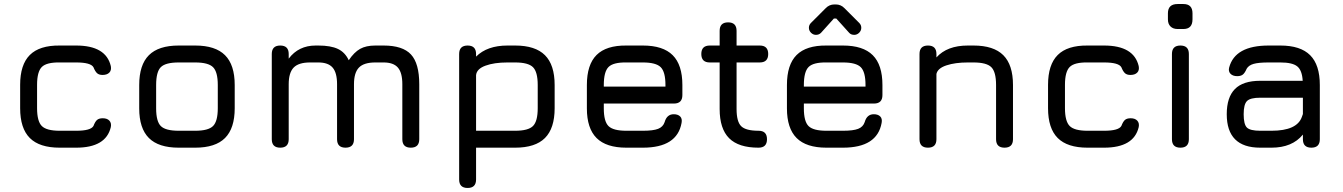

<svg xmlns="http://www.w3.org/2000/svg" viewBox="-20 -733 6665 953"><path d="M276 0Q176 0 128 -48Q80 -96 80 -196V-312Q80 -412 128 -460Q176 -508 276 -507H358Q506 -507 530 -405Q534 -384 522.5 -372.5Q511 -361 489 -361Q471 -361 461.5 -370Q452 -379 444 -399Q431 -423 358 -423H276Q211 -424 187.5 -400.5Q164 -377 164 -312V-196Q164 -131 187.5 -107.5Q211 -84 276 -84H358Q431 -84 444 -108Q452 -129 461.5 -137.5Q471 -146 490 -146Q512 -146 523 -134Q534 -122 530 -102Q506 0 358 0Z M867 0Q767 0 719 -48Q671 -96 671 -195V-311Q671 -411 719 -459Q767 -507 867 -507H949Q1049 -507 1097 -459Q1145 -411 1145 -311V-196Q1145 -96 1097 -48Q1049 0 949 0ZM755 -195Q755 -130 778.5 -107Q802 -84 867 -84H949Q1014 -84 1037.5 -107.5Q1061 -131 1061 -196V-311Q1061 -376 1037.5 -399.5Q1014 -423 949 -423H867Q802 -423 778.5 -400Q755 -377 755 -311Z M1413 -42Q1413 0 1371 0Q1329 0 1329 -42V-465Q1329 -507 1371 -507Q1413 -507 1413 -465V-442Q1462 -507 1547 -507H1560Q1622 -507 1657.5 -490Q1693 -473 1711 -434Q1738 -474 1767.5 -490.5Q1797 -507 1843 -507H1884Q1979 -507 2020 -462.5Q2061 -418 2061 -315V-42Q2061 0 2019 0Q1977 0 1977 -42V-315Q1977 -372 1955 -397.5Q1933 -423 1884 -423H1843Q1786 -423 1761.5 -397.5Q1737 -372 1737 -315V-42Q1737 0 1695 0Q1653 0 1653 -42V-315Q1653 -372 1631 -397.5Q1609 -423 1560 -423H1519Q1462 -423 1437.5 -397.5Q1413 -372 1413 -315Z M2343 0V158Q2343 200 2301 200Q2259 200 2259 158V-465Q2259 -507 2301 -507Q2343 -507 2343 -465V-452Q2398 -507 2499 -507H2537Q2637 -507 2685 -459Q2733 -411 2733 -311V-196Q2733 -96 2685 -48Q2637 0 2537 0ZM2499 -423Q2433 -423 2389.5 -407Q2346 -391 2343 -360V-84H2537Q2602 -84 2625.5 -107.5Q2649 -131 2649 -196V-311Q2649 -376 2625.5 -399.5Q2602 -423 2537 -423Z M3089 0Q2989 0 2941 -48Q2893 -96 2893 -195V-311Q2893 -412 2941 -460Q2989 -508 3089 -507H3171Q3271 -507 3319 -459Q3367 -411 3367 -311V-261Q3367 -219 3325 -219H2977V-195Q2977 -130 3000.5 -107Q3024 -84 3089 -84H3171Q3222 -84 3246.5 -93.5Q3271 -103 3279 -127Q3290 -166 3324 -166Q3345 -166 3356 -155Q3367 -144 3363 -123Q3341 0 3171 0ZM3089 -423Q3024 -424 3000.5 -400.5Q2977 -377 2977 -311V-303H3283V-311Q3283 -376 3259.5 -399.5Q3236 -423 3171 -423Z M3745 0Q3646 0 3599 -47Q3552 -94 3552 -192V-423H3503Q3461 -423 3461 -465Q3461 -507 3503 -507H3552V-580Q3552 -622 3594 -622Q3636 -622 3636 -580V-507H3751Q3793 -507 3793 -465Q3793 -423 3751 -423H3636V-192Q3636 -129 3659 -106.5Q3682 -84 3745 -84Q3787 -84 3787 -42Q3787 0 3745 0Z M4030 -560Q4016 -560 4005.5 -570.5Q3995 -581 3995 -595Q3995 -609 4005 -619L4078 -692Q4096 -711 4122 -711H4128Q4154 -711 4172 -692L4245 -619Q4255 -609 4255 -595Q4255 -581 4244.5 -570.5Q4234 -560 4220 -560Q4204 -560 4195 -570L4131 -641H4119L4055 -570Q4045 -560 4030 -560ZM4082 0Q3982 0 3934 -48Q3886 -96 3886 -195V-311Q3886 -412 3934 -460Q3982 -508 4082 -507H4164Q4264 -507 4312 -459Q4360 -411 4360 -311V-261Q4360 -219 4318 -219H3970V-195Q3970 -130 3993.5 -107Q4017 -84 4082 -84H4164Q4215 -84 4239.5 -93.5Q4264 -103 4272 -127Q4283 -166 4317 -166Q4338 -166 4349 -155Q4360 -144 4356 -123Q4334 0 4164 0ZM4082 -423Q4017 -424 3993.5 -400.5Q3970 -377 3970 -311V-303H4276V-311Q4276 -376 4252.5 -399.5Q4229 -423 4164 -423Z M4628 -42Q4628 0 4586 0Q4544 0 4544 -42V-465Q4544 -507 4586 -507Q4628 -507 4628 -465V-448Q4681 -507 4784 -507H4812Q4912 -507 4960 -459Q5008 -411 5008 -311V-42Q5008 0 4966 0Q4924 0 4924 -42V-311Q4924 -376 4900.5 -399.5Q4877 -423 4812 -423H4784Q4721 -423 4677.5 -408.5Q4634 -394 4628 -366Z M5378 0Q5278 0 5230 -48Q5182 -96 5182 -196V-312Q5182 -412 5230 -460Q5278 -508 5378 -507H5460Q5608 -507 5632 -405Q5636 -384 5624.5 -372.5Q5613 -361 5591 -361Q5573 -361 5563.5 -370Q5554 -379 5546 -399Q5533 -423 5460 -423H5378Q5313 -424 5289.5 -400.5Q5266 -377 5266 -312V-196Q5266 -131 5289.5 -107.5Q5313 -84 5378 -84H5460Q5533 -84 5546 -108Q5554 -129 5563.5 -137.5Q5573 -146 5592 -146Q5614 -146 5625 -134Q5636 -122 5632 -102Q5608 0 5460 0Z M5825 -589Q5803 -589 5790 -601.5Q5777 -614 5777 -637V-667Q5777 -713 5825 -713H5854Q5899 -713 5899 -667V-637Q5899 -589 5854 -589ZM5797 -42V-465Q5797 -507 5839 -507Q5881 -507 5881 -465V-42Q5881 0 5839 0Q5797 0 5797 -42Z M6235 0Q6069 0 6069 -166Q6069 -250 6109.5 -291Q6150 -332 6235 -332H6446Q6443 -384 6419 -403.5Q6395 -423 6335 -423H6277Q6227 -423 6202.5 -416Q6178 -409 6168 -392Q6159 -371 6149 -363Q6139 -355 6121 -355Q6099 -355 6087.5 -367Q6076 -379 6081 -398Q6110 -507 6277 -507H6335Q6435 -507 6483 -459Q6531 -411 6531 -311V-42Q6531 0 6489 0Q6447 0 6447 -42V-65Q6394 0 6291 0ZM6291 -84Q6418 -84 6442 -153Q6443 -155 6444.5 -160Q6446 -165 6447 -167V-248H6235Q6186 -248 6169.5 -231.5Q6153 -215 6153 -166Q6153 -116 6169 -100Q6185 -84 6235 -84Z"/></svg>

Font: Jura
Style: Bold
Weight: 700
Designer: Daniel Johnson, Alexei Vanyashin
Foundry: Daniel Johnson
Version: Version 5.103